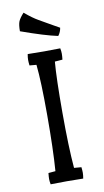

<svg xmlns="http://www.w3.org/2000/svg" viewBox="-94 -889 505 935"><g transform="rotate(-10 158.5 -422.0)"><path d="M202 -584Q195 -503 195 -333Q195 -163 204 -58L240 -55Q242 -39 242 -27.5Q242 -16 239 1Q204 0 158 0Q112 0 78 1Q75 -14 75 -25.5Q75 -37 77 -55L112 -58Q120 -166 120 -333.5Q120 -501 111 -584L77 -587Q75 -603 75 -614.5Q75 -626 78 -643Q113 -642 159 -642Q205 -642 239 -643Q242 -628 242 -616.5Q242 -605 240 -587ZM240 -704Q177 -717 60 -759Q60 -792 66.5 -807.5Q73 -823 93 -845Q131 -813 158.5 -797.5Q186 -782 192.5 -778Q199 -774 224 -760Q249 -746 256 -742Q253 -721 240 -704Z"/></g></svg>

Font: Port Lligat Slab
Style: Regular
Weight: 400
Designer: Dario Muhafara, Eduardo Rodriguez Tunni
Foundry: Tipo
Version: Version 1.002